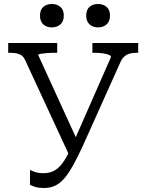

<svg xmlns="http://www.w3.org/2000/svg" viewBox="-20 -925 732 960"><path d="M393 -193Q367 -137 345 -97.5Q323 -58 301.5 -33Q280 -8 255.5 3.5Q231 15 200 15Q174 15 157.5 10Q141 5 130 -1V-76Q138 -71 155.5 -65Q173 -59 197 -59Q231 -59 255.5 -74Q280 -89 301.5 -122.5Q323 -156 347 -212L535 -640Q535 -647 522.5 -651.5Q510 -656 492 -658.5Q474 -661 455 -661H442V-710H671V-661H663Q646 -661 631 -657.5Q616 -654 603.5 -644Q591 -634 582 -614ZM373 -208 331 -138 105 -626Q98 -641 87 -648.5Q76 -656 61.5 -658.5Q47 -661 29 -661H21V-710H266V-661H251Q232 -661 213.5 -659.5Q195 -658 183 -656Q171 -654 171 -650ZM299 -847Q299 -818 282 -803Q265 -788 239 -788Q213 -788 196.5 -803Q180 -818 180 -847Q180 -876 196.5 -890.5Q213 -905 239 -905Q265 -905 282 -890.5Q299 -876 299 -847ZM530 -847Q530 -818 513 -803Q496 -788 470 -788Q445 -788 428 -803Q411 -818 411 -847Q411 -876 427.5 -890.5Q444 -905 470 -905Q496 -905 513 -890.5Q530 -876 530 -847Z"/></svg>

Font: Roboto Serif Light
Style: Regular
Weight: 300
Designer: Greg Gazdowicz
Foundry: Commercial Type
Version: Version 1.008